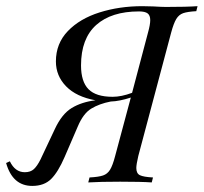

<svg xmlns="http://www.w3.org/2000/svg" viewBox="-69 -591 660 622"><path d="M571 -571 566.9 -554.8Q538.7 -553.2 524.6 -548.4Q510.5 -543.5 502 -529.4Q493.5 -515.3 485.5 -485.5L379 -85.5Q372.6 -58.1 372.6 -46.8Q372.6 -29 384.3 -23.4Q396 -17.7 426.6 -16.1L422.6 0Q389.5 -2.4 320.2 -2.4Q255.6 -2.4 216.9 0L221 -16.1Q250.8 -17.7 264.9 -22.6Q279 -27.4 287.5 -41.1Q296 -54.8 304 -85.5L354.8 -275Q317.7 -262.9 289.5 -262.1Q252.4 -254.8 226.6 -239.1Q200.8 -223.4 183.1 -181.5L140.3 -82.3Q119.4 -33.9 96.8 -11.3Q74.2 11.3 35.5 11.3Q-28.2 11.3 -49.2 -62.9L-37.1 -68.5Q-20.2 -33.1 11.3 -33.1Q29.8 -33.1 40.7 -43.1Q51.6 -53.2 62.1 -74.2L108.9 -173.4Q131.5 -221.8 163.3 -241.1Q195.2 -260.5 240.3 -266.1Q178.2 -277.4 145.2 -311.3Q112.1 -345.2 112.1 -391.9Q112.1 -450 150.8 -490.3Q189.5 -530.6 253.6 -550.8Q317.7 -571 391.9 -571L427.4 -570.2Q454.8 -568.5 468.5 -568.5Q535.5 -568.5 571 -571ZM417.7 -525.8Q417.7 -541.1 409.3 -547.6Q400.8 -554 381.5 -554Q291.9 -554 242.7 -510.1Q193.5 -466.1 193.5 -379Q193.5 -326.6 217.7 -302Q241.9 -277.4 296 -277.4Q324.2 -277.4 358.9 -290.3L410.5 -485.5Q417.7 -511.3 417.7 -525.8Z"/></svg>

Font: Playfair Display SC
Style: Italic
Weight: 400
Italic angle: -14°
Designer: Claus Eggers Sørensen
Foundry: Claus Eggers Sørensen
Version: Version 1.202; ttfautohint (v1.6)